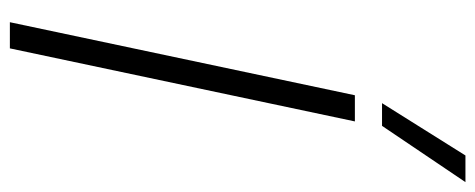

<svg xmlns="http://www.w3.org/2000/svg" viewBox="-307 -656 963 389"><g transform="rotate(90 174.5 -461.5)"><path d="M295 -923H349L235 -754H189ZM173 -699H226L78 0H25Z"/></g></svg>

Font: Prompt ExtraLight
Style: Italic
Weight: 275
Italic angle: -12°
Designer: Katatrad Team
Foundry: CadsonDemak
Version: Version 1.000